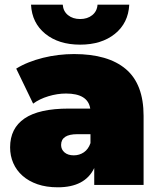

<svg xmlns="http://www.w3.org/2000/svg" viewBox="-20 -787 679 817"><path d="M591 -294V0H381V-72Q342 10 226 10Q177 10 139.5 -3Q102 -16 76 -39Q50 -62 36.5 -93Q23 -124 23 -160Q23 -241 84.5 -283Q146 -325 273 -325H364Q354 -389 261 -389Q224 -389 186 -377.5Q148 -366 121 -346L49 -495Q73 -510 102 -521.5Q131 -533 163 -541Q195 -549 228.5 -553Q262 -557 295 -557Q440 -557 515.5 -493Q591 -429 591 -294ZM365 -178V-216H309Q240 -216 240 -170Q240 -151 254.5 -138.5Q269 -126 294 -126Q318 -126 337 -139Q356 -152 365 -178ZM112 -767H247Q249 -739 269.5 -722.5Q290 -706 321 -706Q352 -706 372.5 -722.5Q393 -739 395 -767H530Q526 -689 469 -643Q412 -597 321 -597Q230 -597 173 -643Q116 -689 112 -767Z"/></svg>

Font: CMG Sans Black
Style: Regular
Weight: 900
Designer: Julieta Ulanovsky
Foundry: Julieta Ulanovsky
Version: Version 7.200